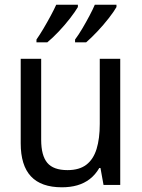

<svg xmlns="http://www.w3.org/2000/svg" viewBox="-20 -786 603 816"><path d="M243 10Q155 10 111.5 -36.5Q68 -83 68 -177V-536H155V-192Q155 -125 181 -94Q207 -63 267 -63Q317 -63 347 -86Q377 -109 390.5 -153Q404 -197 404 -259V-536H491V0H420L407 -72H402Q385 -43 361.5 -25Q338 -7 308.5 1.5Q279 10 243 10ZM299 -618Q314 -638 330 -665Q346 -692 360.5 -719.5Q375 -747 383 -766H475V-756Q465 -738 442.5 -709Q420 -680 393.5 -652Q367 -624 346 -606H299ZM135 -618Q149 -638 165 -665Q181 -692 195.5 -719Q210 -746 219 -766H311V-756Q300 -737 278 -708.5Q256 -680 230 -652.5Q204 -625 181 -606H135Z"/></svg>

Font: Noto Sans Mono SemiCondensed
Style: Regular
Weight: 400
Width: 4
Designer: Monotype Design Team
Foundry: Monotype Imaging Inc.
Version: Version 2.010